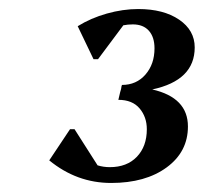

<svg xmlns="http://www.w3.org/2000/svg" viewBox="-20 -797 451 425"><path d="M226 -392Q150 -392 89 -442L135 -511H145L196 -431Q209 -427 223 -427Q261 -427 283 -450Q305 -473 305 -511Q305 -538 289 -557Q273 -576 242 -576L246 -593L248 -600L249 -606L250 -609Q282 -609 302 -632Q322 -655 322 -690Q322 -715 309.5 -729Q297 -743 274 -743Q263 -743 253 -741L197 -666H187L152 -739Q181 -757 216.5 -767Q252 -777 286 -777Q342 -777 376.5 -753.5Q411 -730 411 -692Q411 -619 317 -599Q396 -581 396 -517Q396 -461 349 -426.5Q302 -392 226 -392Z"/></svg>

Font: Platypi Medium
Style: Italic
Weight: 500
Italic angle: -13°
Designer: David Sargent
Foundry: Bolt Cutter Type
Version: Version 1.200; ttfautohint (v1.8.4.7-5d5b)